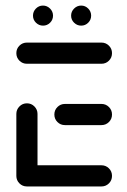

<svg xmlns="http://www.w3.org/2000/svg" viewBox="-20 -672 457 692"><path d="M38.9 -36.3V-261.5Q38.9 -277 50 -288.3Q61.1 -299.6 77 -299.6Q93 -299.6 104.1 -288.3Q115.2 -277 115.2 -261.5V-36.3ZM383.7 -38.1Q383.7 -22.2 372.6 -11.1Q361.5 0 345.6 0H77Q61.1 0 50 -11.1Q38.9 -22.2 38.9 -38.1Q38.9 -54.1 50 -65.2Q61.1 -76.3 77 -76.3H345.6Q361.5 -76.3 372.6 -65.2Q383.7 -54.1 383.7 -38.1ZM175.9 -259.3Q175.9 -275.2 187 -286.3Q198.1 -297.4 214.1 -297.4H345.6Q361.5 -297.4 372.6 -286.3Q383.7 -275.2 383.7 -259.3Q383.7 -243.3 372.6 -232.2Q361.5 -221.1 345.6 -221.1H214.1Q198.1 -221.1 187 -232.2Q175.9 -243.3 175.9 -259.3ZM38.9 -480.4Q38.9 -496.3 50 -507.4Q61.1 -518.5 77 -518.5H345.6Q361.5 -518.5 372.6 -507.4Q383.7 -496.3 383.7 -480.4Q383.7 -464.4 372.6 -453.3Q361.5 -442.2 345.6 -442.2H77Q61.1 -442.2 50 -453.3Q38.9 -464.4 38.9 -480.4ZM236.3 -615.6Q236.3 -630.4 247 -641.1Q257.8 -651.9 272.6 -651.9Q287.4 -651.9 298 -641.1Q308.5 -630.4 308.5 -615.6Q308.5 -600.7 298 -590.2Q287.4 -579.6 272.6 -579.6Q257.8 -579.6 247 -590.2Q236.3 -600.7 236.3 -615.6ZM98.9 -615.6Q98.9 -630.4 109.4 -641.1Q120 -651.9 134.8 -651.9Q149.6 -651.9 160.4 -641.1Q171.1 -630.4 171.1 -615.6Q171.1 -600.7 160.6 -590.2Q150 -579.6 135.2 -579.6Q120.4 -579.6 109.6 -590.2Q98.9 -600.7 98.9 -615.6Z"/></svg>

Font: 26F Galaxy Hebrew
Style: Bold
Weight: 700
Designer: C₂₉H₂₅N₃O₅
Version: Version 1.000